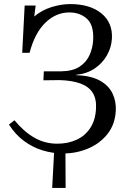

<svg xmlns="http://www.w3.org/2000/svg" viewBox="-20 -736 635 942"><path d="M236 186 246 1 301 0 302 186ZM290 17Q239 17 189.5 2Q140 -13 97.5 -44.5Q55 -76 24 -125L51 -146Q97 -90 148.5 -60.5Q200 -31 261 -31Q313 -31 355 -50Q397 -69 422.5 -107.5Q448 -146 451 -202Q454 -250 435 -280.5Q416 -311 375.5 -326Q335 -341 273 -343L193 -342L195 -386H280Q337 -387 370.5 -409Q404 -431 419.5 -466Q435 -501 437 -539Q441 -613 406.5 -644Q372 -675 320 -675Q255 -675 203 -625Q151 -575 125 -477H89L101 -709H155L148 -655Q186 -687 233.5 -701.5Q281 -716 325 -716Q422 -716 478 -670Q534 -624 529 -545Q526 -501 503.5 -462.5Q481 -424 443 -399Q405 -374 354 -369V-367Q425 -365 469 -341Q513 -317 532 -277.5Q551 -238 548 -191Q544 -124 506.5 -77.5Q469 -31 411.5 -7Q354 17 290 17Z"/></svg>

Font: Lora
Style: Italic
Weight: 400
Italic angle: -3°
Designer: Olga Karpushina, Alexei Vanyashin (Cyrillic)
Foundry: Cyreal
Version: Version 3.008